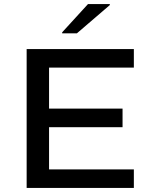

<svg xmlns="http://www.w3.org/2000/svg" viewBox="-20 -931 751 951"><path d="M112 0V-688H643V-596H223V-393H587V-301H223V-92H643V0ZM288 -766V-771L416 -911H524V-906L361 -766Z"/></svg>

Font: Saira Expanded Medium
Style: Regular
Weight: 500
Width: 7
Designer: Hector Gatti with collaboration of the Omnibus-Type team
Foundry: Omnibus-Type
Version: Version 1.100; ttfautohint (v1.8.3)